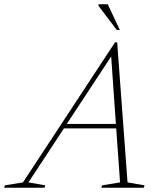

<svg xmlns="http://www.w3.org/2000/svg" viewBox="-80 -878 746 898"><path d="M516.5 -25 596 -11 592.5 0H394L397.5 -11L481.5 -25L463.5 -277.5H219L53 -25L132 -11L128.5 0H-60.5L-57.5 -11L27.5 -25L458 -680H468ZM232.5 -298.5H462L440 -614ZM480.5 -738H466L380.5 -851V-858H424Z"/></svg>

Font: Newsreader Text ExtraLight
Style: Italic
Weight: 275
Italic angle: -17°
Designer: Hugues Gentile
Foundry: Production Type
Version: Version 1.001